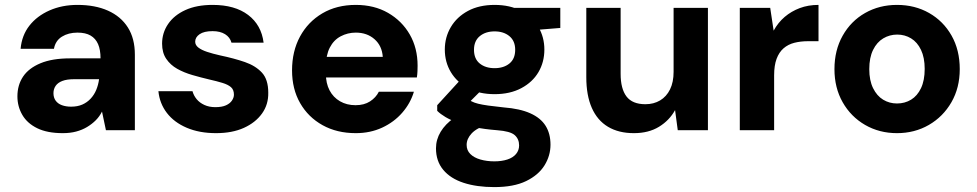

<svg xmlns="http://www.w3.org/2000/svg" viewBox="-20 -531 3984 783"><path d="M236 12Q173 12 132 -8Q91 -28 71 -62.5Q51 -97 51 -138Q51 -184 74 -218.5Q97 -253 145 -273Q193 -293 266 -293H390Q390 -328 380 -351Q370 -374 349.5 -386Q329 -398 296 -398Q259 -398 232.5 -381.5Q206 -365 200 -332H64Q69 -387 100 -426.5Q131 -466 182 -488.5Q233 -511 296 -511Q368 -511 420.5 -487.5Q473 -464 501.5 -419Q530 -374 530 -308V0H412L396 -76Q386 -56 370.5 -40.5Q355 -25 335 -13Q315 -1 290.5 5.5Q266 12 236 12ZM270 -96Q296 -96 315.5 -104.5Q335 -113 349.5 -128.5Q364 -144 372.5 -164.5Q381 -185 384 -208H282Q253 -208 234.5 -201Q216 -194 207 -181Q198 -168 198 -151Q198 -133 207 -120.5Q216 -108 232.5 -102Q249 -96 270 -96Z M861 12Q793 12 741.5 -10Q690 -32 660.5 -70.5Q631 -109 626 -159H765Q770 -141 782 -126.5Q794 -112 813.5 -103Q833 -94 858 -94Q885 -94 901.5 -101.5Q918 -109 926 -121Q934 -133 934 -145Q934 -165 922 -175.5Q910 -186 887 -193Q864 -200 833 -207Q799 -215 764.5 -225Q730 -235 702.5 -250.5Q675 -266 658 -291Q641 -316 641 -353Q641 -397 665.5 -433Q690 -469 736 -490Q782 -511 847 -511Q938 -511 992 -470Q1046 -429 1055 -357H924Q918 -379 898 -391.5Q878 -404 847 -404Q812 -404 794 -391.5Q776 -379 776 -361Q776 -347 789 -337Q802 -327 824.5 -319.5Q847 -312 878 -305Q935 -293 978.5 -278Q1022 -263 1048 -235Q1074 -207 1074 -153Q1075 -105 1048.5 -68Q1022 -31 974.5 -9.5Q927 12 861 12Z M1431 12Q1354 12 1295.5 -20.5Q1237 -53 1204 -110.5Q1171 -168 1171 -244Q1171 -322 1203.5 -382Q1236 -442 1294.5 -476.5Q1353 -511 1431 -511Q1506 -511 1562.5 -478.5Q1619 -446 1651 -390.5Q1683 -335 1683 -263Q1683 -253 1682.5 -240.5Q1682 -228 1680 -215H1270V-299H1541Q1538 -344 1507.5 -371Q1477 -398 1431 -398Q1398 -398 1369.5 -383Q1341 -368 1325 -337Q1309 -306 1309 -259V-230Q1309 -191 1324 -162.5Q1339 -134 1366.5 -118Q1394 -102 1430 -102Q1465 -102 1489 -117.5Q1513 -133 1525 -157H1668Q1654 -110 1620.5 -71.5Q1587 -33 1538.5 -10.5Q1490 12 1431 12Z M1996 232Q1924 232 1870.5 214.5Q1817 197 1787.5 161.5Q1758 126 1758 74Q1758 38 1777 6.5Q1796 -25 1831.5 -50Q1867 -75 1919 -93L1969 -23Q1924 -9 1903.5 13Q1883 35 1883 60Q1883 82 1898 97Q1913 112 1939 119.5Q1965 127 1996 127Q2026 127 2049 119.5Q2072 112 2084.5 97Q2097 82 2097 62Q2097 36 2079 20Q2061 4 2007 0Q1956 -4 1917 -12Q1878 -20 1848 -30.5Q1818 -41 1797 -53.5Q1776 -66 1763 -79V-102L1871 -220L1969 -189L1841 -61L1883 -130Q1893 -123 1903.5 -117.5Q1914 -112 1930 -108Q1946 -104 1971 -100.5Q1996 -97 2034 -93Q2100 -88 2142.5 -69Q2185 -50 2205 -18Q2225 14 2225 59Q2225 104 2200.5 143.5Q2176 183 2125.5 207.5Q2075 232 1996 232ZM1997 -147Q1934 -147 1888.5 -171.5Q1843 -196 1818.5 -237Q1794 -278 1794 -329Q1794 -379 1818.5 -420.5Q1843 -462 1888.5 -486.5Q1934 -511 1997 -511Q2060 -511 2106 -486.5Q2152 -462 2176 -420.5Q2200 -379 2200 -329Q2200 -278 2176 -237Q2152 -196 2106 -171.5Q2060 -147 1997 -147ZM1997 -253Q2034 -253 2057.5 -272Q2081 -291 2081 -328Q2081 -364 2057.5 -383.5Q2034 -403 1997 -403Q1960 -403 1936.5 -383.5Q1913 -364 1913 -328Q1913 -291 1936.5 -272Q1960 -253 1997 -253ZM2079 -402 2057 -499H2265V-417Z M2565 12Q2503 12 2459.5 -14Q2416 -40 2393.5 -91Q2371 -142 2371 -216V-499H2511V-230Q2511 -169 2535 -137.5Q2559 -106 2612 -106Q2646 -106 2672 -121.5Q2698 -137 2712.5 -166.5Q2727 -196 2727 -238V-499H2867V0H2744L2733 -82Q2710 -40 2667.5 -14Q2625 12 2565 12Z M2997 0V-499H3121L3135 -406Q3153 -439 3180 -462Q3207 -485 3241.5 -498Q3276 -511 3318 -511V-363H3276Q3245 -363 3219.5 -356.5Q3194 -350 3175.5 -334Q3157 -318 3147 -291Q3137 -264 3137 -224V0Z M3638 12Q3566 12 3508 -21.5Q3450 -55 3416.5 -114Q3383 -173 3383 -249Q3383 -326 3416.5 -385.5Q3450 -445 3508 -478Q3566 -511 3638 -511Q3711 -511 3769 -478Q3827 -445 3860.5 -386Q3894 -327 3894 -249Q3894 -173 3860 -114Q3826 -55 3768 -21.5Q3710 12 3638 12ZM3638 -109Q3670 -109 3695.5 -124.5Q3721 -140 3736 -171.5Q3751 -203 3751 -250Q3751 -296 3736 -327.5Q3721 -359 3695.5 -374.5Q3670 -390 3639 -390Q3608 -390 3582 -374.5Q3556 -359 3540.5 -327.5Q3525 -296 3525 -249Q3525 -203 3540.5 -171.5Q3556 -140 3581.5 -124.5Q3607 -109 3638 -109Z"/></svg>

Font: DM Sans 20pt ExtraBold
Style: Regular
Weight: 800
Version: Version 4.004;gftools[0.9.30]